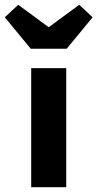

<svg xmlns="http://www.w3.org/2000/svg" viewBox="-65 -780 406 800"><path d="M-45 -708 63 -577H213L321 -708L265 -760L140 -668H136L11 -760ZM65 -496V0H211V-496Z"/></svg>

Font: Cambridge Sans Bold
Style: Regular
Weight: 700
Version: Version 2.020;PS 002.020;hotconv 1.0.88;makeotf.lib2.5.64775